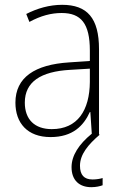

<svg xmlns="http://www.w3.org/2000/svg" viewBox="-20 -559 508 797"><path d="M312 129C312 82 346 41 394 0L391 -1V-355C391 -484 342 -539 238 -539C185 -539 134 -524 89 -501L102 -468C150 -494 193 -505 236 -505C316 -505 353 -462 353 -349V-306L267 -300C125 -291 44 -238 44 -133C44 -49 93 10 190 10C282 10 327 -37 353 -94H355L361 -4C307 40 277 87 277 135C277 189 309 218 359 218C379 218 395 214 406 210V180C397 183 381 186 364 186C329 186 312 167 312 129ZM270 -269 353 -274V-219C352 -101 302 -23 195 -23C124 -23 83 -63 83 -133C83 -220 150 -262 270 -269Z"/></svg>

Font: Noto Sans Devanagari UI SemiCondensed ExtraLight
Style: Regular
Weight: 200
Width: 4
Designer: Jelle Bosma - Monotype Design Team
Foundry: Monotype Imaging Inc.
Version: Version 2.004